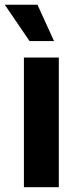

<svg xmlns="http://www.w3.org/2000/svg" viewBox="-39 -783 328 803"><path d="M61 0V-542.5H207V0ZM84.5 -611.3 -19 -763.2H117.7L187 -611.3Z"/></svg>

Font: Inter 16pt
Style: Bold
Weight: 700
Version: Version 4.001;git-66647c0bb